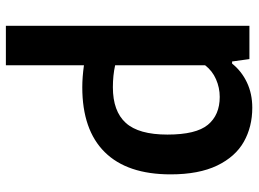

<svg xmlns="http://www.w3.org/2000/svg" viewBox="-130 -718 858 637"><g transform="rotate(-90 298.5 -399.0)"><path d="M39 -261.5Q39 -405.5 112.8 -480Q186.5 -554.5 328 -554.5Q361.5 -554.5 401 -549V-808H532V0H421.5L413.5 -57.5H406.5Q382 -26.5 344.5 -8.5Q307 9.5 260 9.5Q197 9.5 147.2 -18.5Q97.5 -46.5 68.2 -107.2Q39 -168 39 -261.5ZM401 -147V-445.5Q367.5 -453 328 -453Q248.5 -453 209.8 -410.2Q171 -367.5 171 -272Q171 -177 203.5 -137.8Q236 -98.5 296 -98.5Q326.5 -98.5 354.5 -110.8Q382.5 -123 401 -147Z"/></g></svg>

Font: Encode Sans SemiBold
Style: Regular
Weight: 600
Designer: Multiple Designers
Foundry: Impallari Type
Version: Version 2.000